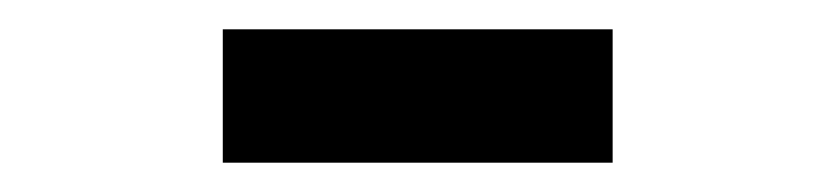

<svg xmlns="http://www.w3.org/2000/svg" viewBox="-20 -336 570 131"><path d="M132 -225H398V-316H132Z"/></svg>

Font: Noto Sans Mono Condensed Medium
Style: Regular
Weight: 500
Width: 3
Designer: Monotype Design Team
Foundry: Monotype Imaging Inc.
Version: Version 2.014